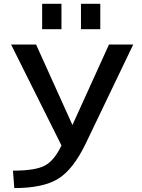

<svg xmlns="http://www.w3.org/2000/svg" viewBox="-20 -960 733 990"><path d="M37.1 -730.5H166L353.5 -315.4L542 -730.5H667L421.9 -219.7Q357.4 -85.9 279.8 -38.1Q202.1 9.8 53.7 9.8L46.9 -80.1Q162.1 -80.1 210.9 -106Q259.8 -131.8 296.9 -210ZM197.3 -809.6V-940.4H296.9V-809.6ZM397.5 -809.6V-940.4H497.1V-809.6Z"/></svg>

Font: GenEi M Gothic v2 Medium
Style: Regular
Weight: 500
Version: Version 2.0